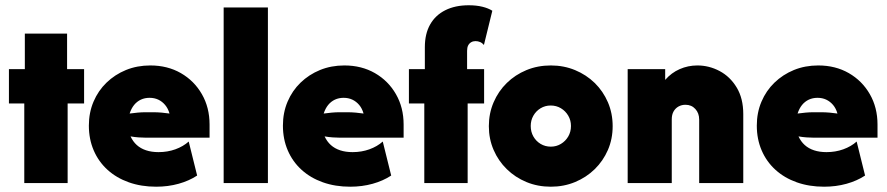

<svg xmlns="http://www.w3.org/2000/svg" viewBox="-20 -695 3368 729"><path d="M72.2 0V-302.1H13.9V-432.6H74.3V-567.4H234.7V-432.6H299.3V-302.1H236.8V0Z M572.9 13.9Q516 13.9 469.1 -2.8Q422.2 -19.4 388.2 -50.3Q354.2 -81.2 335.8 -124Q317.4 -166.7 317.4 -218.1Q317.4 -267.4 335.1 -309Q352.8 -350.7 384.4 -381.2Q416 -411.8 458.3 -429.2Q500.7 -446.5 550.7 -446.5Q616 -446.5 666.7 -417.4Q717.4 -388.2 746.5 -337.5Q775.7 -286.8 775.7 -222.2V-172.2H534.7Q521.5 -172.2 506.6 -173.3Q491.7 -174.3 475.7 -177.1Q484.7 -157.6 499.3 -144.4Q513.9 -131.2 534.7 -124.3Q555.6 -117.4 581.9 -117.4Q616 -117.4 645.8 -128.1Q675.7 -138.9 696.5 -157.6L728.5 -28.5Q697.9 -8.3 658 2.8Q618.1 13.9 572.9 13.9ZM472.2 -263.9Q487.5 -266 502.8 -267.4Q518.1 -268.8 530.6 -268.8H563.9Q577.1 -268.8 593.8 -267.4Q610.4 -266 623.6 -263.9Q618.1 -283.3 606.9 -296.5Q595.8 -309.7 580.9 -316.7Q566 -323.6 547.9 -323.6Q529.9 -323.6 514.9 -316.7Q500 -309.7 489.2 -296.5Q478.5 -283.3 472.2 -263.9Z M829.2 0V-666.7H997.2V0Z M1309.7 13.9Q1252.8 13.9 1205.9 -2.8Q1159 -19.4 1125 -50.3Q1091 -81.2 1072.6 -124Q1054.2 -166.7 1054.2 -218.1Q1054.2 -267.4 1071.9 -309Q1089.6 -350.7 1121.2 -381.2Q1152.8 -411.8 1195.1 -429.2Q1237.5 -446.5 1287.5 -446.5Q1352.8 -446.5 1403.5 -417.4Q1454.2 -388.2 1483.3 -337.5Q1512.5 -286.8 1512.5 -222.2V-172.2H1271.5Q1258.3 -172.2 1243.4 -173.3Q1228.5 -174.3 1212.5 -177.1Q1221.5 -157.6 1236.1 -144.4Q1250.7 -131.2 1271.5 -124.3Q1292.4 -117.4 1318.8 -117.4Q1352.8 -117.4 1382.6 -128.1Q1412.5 -138.9 1433.3 -157.6L1465.3 -28.5Q1434.7 -8.3 1394.8 2.8Q1354.9 13.9 1309.7 13.9ZM1209 -263.9Q1224.3 -266 1239.6 -267.4Q1254.9 -268.8 1267.4 -268.8H1300.7Q1313.9 -268.8 1330.6 -267.4Q1347.2 -266 1360.4 -263.9Q1354.9 -283.3 1343.8 -296.5Q1332.6 -309.7 1317.7 -316.7Q1302.8 -323.6 1284.7 -323.6Q1266.7 -323.6 1251.7 -316.7Q1236.8 -309.7 1226 -296.5Q1215.3 -283.3 1209 -263.9Z M1591 0V-302.1H1532.6V-432.6H1593.1V-516Q1593.1 -566.7 1613.2 -602.1Q1633.3 -637.5 1670.8 -656.2Q1708.3 -675 1759.7 -675Q1788.9 -675 1811.5 -669.4Q1834 -663.9 1849.3 -654.2L1817.4 -524.3Q1811.1 -531.9 1802.8 -535.4Q1794.4 -538.9 1785.4 -538.9Q1776.4 -538.9 1769.1 -534.7Q1761.8 -530.6 1757.6 -522.6Q1753.5 -514.6 1753.5 -502.1V-432.6H1818.1V-302.1H1755.6V0Z M2071.5 13.9Q2021.5 13.9 1978.8 -3.8Q1936.1 -21.5 1904.2 -52.8Q1872.2 -84 1854.2 -125.7Q1836.1 -167.4 1836.1 -216Q1836.1 -264.6 1854.2 -306.6Q1872.2 -348.6 1904.2 -379.9Q1936.1 -411.1 1978.8 -428.8Q2021.5 -446.5 2071.5 -446.5Q2120.8 -446.5 2163.5 -428.8Q2206.2 -411.1 2238.2 -379.9Q2270.1 -348.6 2288.2 -306.6Q2306.2 -264.6 2306.2 -216Q2306.2 -167.4 2288.2 -125.7Q2270.1 -84 2238.2 -52.8Q2206.2 -21.5 2163.5 -3.8Q2120.8 13.9 2071.5 13.9ZM2071.5 -138.2Q2092.4 -138.2 2109.7 -148.6Q2127.1 -159 2137.5 -176.7Q2147.9 -194.4 2147.9 -216.7Q2147.9 -238.2 2137.5 -255.9Q2127.1 -273.6 2109.7 -284Q2092.4 -294.4 2070.8 -294.4Q2050 -294.4 2032.6 -284Q2015.3 -273.6 2005.2 -255.9Q1995.1 -238.2 1995.1 -216.7Q1995.1 -194.4 2005.2 -176.7Q2015.3 -159 2032.6 -148.6Q2050 -138.2 2071.5 -138.2Z M2363.2 0V-432.6H2505.6V-391.7Q2529.2 -418.8 2560.8 -432.6Q2592.4 -446.5 2627.8 -446.5Q2672.2 -446.5 2712.2 -425.3Q2752.1 -404.2 2777.1 -362.8Q2802.1 -321.5 2802.1 -261.8V0H2634.7V-241Q2634.7 -265.3 2620.1 -281.2Q2605.6 -297.2 2582.6 -297.2Q2568.1 -297.2 2556.2 -290.6Q2544.4 -284 2537.5 -271.9Q2530.6 -259.7 2530.6 -241.7V0Z M3109 13.9Q3052.1 13.9 3005.2 -2.8Q2958.3 -19.4 2924.3 -50.3Q2890.3 -81.2 2871.9 -124Q2853.5 -166.7 2853.5 -218.1Q2853.5 -267.4 2871.2 -309Q2888.9 -350.7 2920.5 -381.2Q2952.1 -411.8 2994.4 -429.2Q3036.8 -446.5 3086.8 -446.5Q3152.1 -446.5 3202.8 -417.4Q3253.5 -388.2 3282.6 -337.5Q3311.8 -286.8 3311.8 -222.2V-172.2H3070.8Q3057.6 -172.2 3042.7 -173.3Q3027.8 -174.3 3011.8 -177.1Q3020.8 -157.6 3035.4 -144.4Q3050 -131.2 3070.8 -124.3Q3091.7 -117.4 3118.1 -117.4Q3152.1 -117.4 3181.9 -128.1Q3211.8 -138.9 3232.6 -157.6L3264.6 -28.5Q3234 -8.3 3194.1 2.8Q3154.2 13.9 3109 13.9ZM3008.3 -263.9Q3023.6 -266 3038.9 -267.4Q3054.2 -268.8 3066.7 -268.8H3100Q3113.2 -268.8 3129.9 -267.4Q3146.5 -266 3159.7 -263.9Q3154.2 -283.3 3143.1 -296.5Q3131.9 -309.7 3117 -316.7Q3102.1 -323.6 3084 -323.6Q3066 -323.6 3051 -316.7Q3036.1 -309.7 3025.3 -296.5Q3014.6 -283.3 3008.3 -263.9Z"/></svg>

Font: Afacad Flux Black
Style: Regular
Weight: 900
Designer: Kristian Moeller
Foundry: Dicotype
Version: Version 1.100